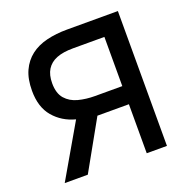

<svg xmlns="http://www.w3.org/2000/svg" viewBox="-126 -827 926 946"><g transform="rotate(-20 337.0 -353.5)"><path d="M55 0 215 -276Q146 -294 102.5 -345Q59 -396 59 -482Q59 -544 78.5 -586.5Q98 -629 133 -656Q168 -683 217 -695Q266 -707 324 -707H591V0H485V-257H320L176 0ZM342 -352H485V-610H320Q268 -610 234 -596.5Q200 -583 182.5 -555Q165 -527 165 -483Q165 -430 190 -401.5Q215 -373 255.5 -362.5Q296 -352 342 -352Z"/></g></svg>

Font: Onest Medium
Style: Regular
Weight: 500
Designer: Dmitri Voloshin, Andrey Kudryavtsev
Foundry: Dmitri Voloshin, Andrey Kudryavtsev
Version: Version 1.000;gftools[0.9.33]